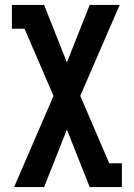

<svg xmlns="http://www.w3.org/2000/svg" viewBox="-20 -550 540 775"><path d="M37 205 196 -163 79 -434H28V-530H158L250 -298L342 -530H463L304 -163L421 109H472V205H342L250 -27L158 205Z"/></svg>

Font: Iosevka Slab
Style: Bold
Weight: 700
Monospace: yes
Designer: Belleve Invis
Foundry: Belleve Invis
Version: Version 11.1.1; ttfautohint (v1.8.3)